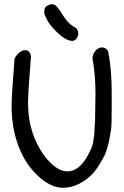

<svg xmlns="http://www.w3.org/2000/svg" viewBox="-20 -891 590 911"><path d="M345 -711Q336 -697 322.5 -697Q309 -697 290.5 -707Q272 -717 244.5 -744Q217 -771 203.5 -796.5Q190 -822 190 -831.5Q190 -841 192 -849.5Q194 -858 205.5 -864.5Q217 -871 224 -871Q231 -871 235 -870Q250 -866 276 -822.5Q302 -779 333 -763Q349 -755 351 -737Q353 -719 345 -711ZM493 -649Q510 -562 510 -454V-378Q510 -292 507 -276.5Q504 -261 501 -242Q498 -223 495.5 -213Q493 -203 488 -186Q477 -149 457 -120Q427 -64 378 -32Q329 0 278.5 0Q228 0 174.5 -44Q121 -88 87 -154Q35 -256 35 -389Q35 -436 49 -612Q56 -628 70.5 -640.5Q85 -653 100 -653Q122 -653 127 -623Q113 -450 113 -404Q113 -294 156 -209Q183 -153 222.5 -115.5Q262 -78 300 -78Q363 -78 408 -176Q427 -210 429 -285Q429 -305 431 -313L433 -445Q433 -537 419 -613Q419 -634 433 -650Q447 -666 464 -666Q481 -666 493 -649Z"/></svg>

Font: Patrick Hand
Style: Regular
Weight: 400
Designer: Patrick Wagesreiter
Foundry: Patrick Wagesreiter
Version: Version 1.003;PS 001.003;hotconv 1.0.70;makeotf.lib2.5.58329